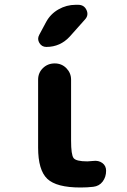

<svg xmlns="http://www.w3.org/2000/svg" viewBox="-20 -790 540 819"><path d="M377.9 -103.5Q400.4 -106.4 416.5 -94.7Q432.6 -83 432.6 -61.5Q432.6 -35.2 418 -15.6Q403.3 3.9 377.9 6.8Q352.5 9.8 323.2 9.8Q220.7 9.8 181.6 -27.3Q142.6 -64.5 142.6 -160.2V-450.2Q142.6 -479.5 163.1 -499.5Q183.6 -519.5 213.4 -519.5Q243.2 -519.5 263.2 -499Q283.2 -478.5 283.2 -450.2V-190.4Q283.2 -129.9 293.9 -115.7Q304.7 -101.6 352.5 -101.6Q360.4 -101.6 377.9 -103.5ZM177.7 -589.8Q158.2 -589.8 147.9 -606.9Q137.7 -624 147.5 -641.6L176.8 -696.3Q195.3 -730.5 229.5 -750Q263.7 -769.5 302.7 -769.5H313.5Q338.9 -769.5 349.1 -747.1Q359.4 -724.6 341.8 -706.1L278.3 -634.8Q237.3 -589.8 177.7 -589.8Z"/></svg>

Font: Rounded-X Mgen+ 1mn bold
Style: Bold
Weight: 700
Designer: [Source Han Sans]
Ryoko NISHIZUKA  (kana & ideographs); Paul D. Hunt (Latin, Greek & Cyrillic); Wenlong ZHANG  (bopomofo
Version: Version 1.059.20150602